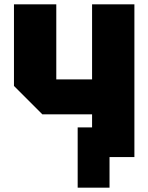

<svg xmlns="http://www.w3.org/2000/svg" viewBox="-20 -720 680 880"><path d="M596 -700V0H402V-196H174L44 -326V-700H238V-356H402V-700ZM336 140V-136H482V140Z"/></svg>

Font: Tektur ExtraBold
Style: Regular
Weight: 800
Designer: Adam Jagosz
Foundry: Adam Jagosz
Version: Version 1.005;gftools[0.9.30]